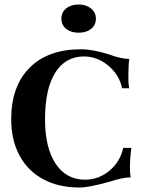

<svg xmlns="http://www.w3.org/2000/svg" viewBox="-20 -827 636 857"><path d="M336 10Q241 10 173 -27Q104 -64 67 -133Q30 -202 30 -295Q30 -442 112 -524.5Q194 -607 341 -607Q396 -607 470 -583Q521 -564 557 -564Q553 -536 553 -489Q553 -463 554 -452Q556 -434 557 -433H525Q513 -492 464 -533.5Q415 -575 355 -575Q272 -575 226.5 -502.5Q181 -430 181 -295Q181 -167 228.5 -96Q276 -25 359 -25Q421 -25 469 -65.5Q517 -106 530 -167H566Q560 -118 560 -82Q560 -53 563 -35H557Q529 -35 469 -16Q377 10 336 10ZM254 -744Q254 -772 275.5 -789.5Q297 -807 331 -807Q364 -807 386 -789.5Q408 -772 408 -744Q408 -715 386.5 -698Q365 -681 331 -681Q297 -681 275.5 -698Q254 -715 254 -744Z"/></svg>

Font: UnnaBold
Style: Bold
Weight: 700
Designer: Jorge de Buen Unna
Foundry: Omnibus-Type
Version: Version 2.008;hotconv 1.0.109;makeotfexe 2.5.65596